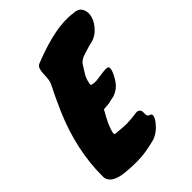

<svg xmlns="http://www.w3.org/2000/svg" viewBox="-239 -890 1076 1076"><g transform="rotate(-45 299.0 -352.0)"><path d="M226 -126Q284 -120 312.5 -120Q341 -120 399 -128Q417 -122 420 -113Q423 -104 422 -94.5Q421 -85 423 -76Q425 -67 442 -61Q451 -58 447.5 -43.5Q444 -29 431 -12Q398 31 353 48Q281 66 240 69Q172 74 92 64Q4 48 7 -9Q7 -219 99 -431Q129 -500 167 -576Q175 -592 176.5 -612Q178 -632 179 -651Q180 -670 185 -685Q190 -700 206 -706Q414 -789 535 -770Q577 -769 590.5 -741.5Q604 -714 593.5 -680Q583 -646 552.5 -616Q522 -586 476 -579Q417 -562 404 -556Q379 -544 368 -524Q354 -502 342 -482Q330 -462 325 -439L321 -417Q340 -408 367.5 -411.5Q395 -415 418.5 -418.5Q442 -422 456.5 -419Q471 -416 462.5 -389.5Q454 -363 431.5 -330Q409 -297 368 -282Q342 -277 332.5 -274.5Q323 -272 318 -271Q311 -270 278 -268Q231 -188 221 -144Q217 -126 226 -126Z"/></g></svg>

Font: Knewave
Style: Regular
Weight: 400
Designer: Tyler Finck
Foundry: Tyler Finck
Version: Version 1.001